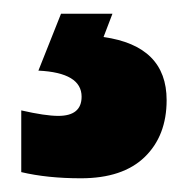

<svg xmlns="http://www.w3.org/2000/svg" viewBox="-20 -20 281 280"><path d="M131 34 144 0H69L36 83Q99 86 99 121Q99 149 65 149Q46 149 11 141V231Q49 240 98 240Q159 240 191 209Q223 178 223 126Q223 47 131 34Z"/></svg>

Font: Noto Sans Display Condensed Black
Style: Regular
Weight: 900
Width: 3
Designer: Monotype Design team
Foundry: Monotype Imaging Inc.
Version: 1.000